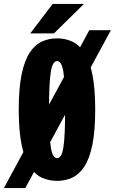

<svg xmlns="http://www.w3.org/2000/svg" viewBox="-66 -899 578 966"><path d="M491.9 -747.1 61.3 47.1H-46.4L383.3 -747.1ZM221.1 11Q179.6 11 144.4 -5.2Q109.1 -21.5 83.1 -61.2Q57.1 -101 42.7 -170.9Q28.3 -240.8 28.3 -348Q28.3 -454.8 42.7 -524.4Q57.1 -594 83.1 -633.8Q109.1 -673.5 144.4 -689.8Q179.6 -706 221.1 -706Q262.6 -706 297.6 -689.8Q332.6 -673.5 358.6 -633.8Q384.6 -594 398.8 -524.4Q413 -454.8 413 -348Q413 -240.8 398.8 -170.9Q384.6 -101 358.6 -61.2Q332.6 -21.5 297.6 -5.2Q262.6 11 221.1 11ZM221.1 -103.4Q232.5 -103.4 240.2 -115.9Q247.9 -128.3 252.7 -156.6Q257.5 -185 259.5 -232.1Q261.6 -279.1 261.6 -348Q261.6 -416.8 259.5 -463.6Q257.5 -510.4 252.7 -538.6Q247.9 -566.7 240.2 -579.1Q232.5 -591.6 221.1 -591.6Q210.1 -591.6 202.4 -579.1Q194.6 -566.7 189.9 -538.6Q185.1 -510.4 182.9 -463.6Q180.6 -416.8 180.6 -348Q180.6 -279.1 182.9 -232.1Q185.1 -185 189.9 -156.6Q194.6 -128.3 202.4 -115.9Q210.1 -103.4 221.1 -103.4ZM86.3 -731.1 198.9 -879.2H356.3L205.6 -731.1Z"/></svg>

Font: League Mono Thin Condensed
Style: Regular
Weight: 100
Width: 1
Designer: Tyler Finck
Foundry: The League of Moveable Type / Tyler Finck
Version: Version 2.300;RELEASE